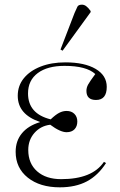

<svg xmlns="http://www.w3.org/2000/svg" viewBox="-20 -788 514 822"><path d="M236 14Q151 14 99 -27.5Q47 -69 47 -138Q47 -185 74 -217.5Q101 -250 151 -265V-266Q56 -298 56 -378Q56 -421 82 -453Q108 -485 154 -503Q200 -521 260 -521Q342 -521 389.5 -493Q437 -465 437 -416Q437 -360 391 -360Q350 -360 350 -399Q350 -413 357.5 -426.5Q365 -440 388 -471Q350 -506 256 -506Q183 -506 141.5 -475Q100 -444 100 -388Q100 -301 197 -277Q218 -297 233.5 -305Q249 -313 265 -313Q286 -313 298.5 -300.5Q311 -288 311 -268Q311 -247 299 -234.5Q287 -222 265 -222Q238 -222 195 -254Q154 -249 127.5 -219Q101 -189 101 -146Q101 -88 139 -54.5Q177 -21 242 -21Q375 -21 425 -95L434 -90Q400 -37 352 -11.5Q304 14 236 14ZM248 -571 239 -576 299 -732Q307 -751 311.5 -759.5Q316 -768 331 -768Q340 -768 348.5 -762Q357 -756 368 -741V-736Z"/></svg>

Font: Literata 72pt ExtraLight
Style: Regular
Weight: 200
Designer: Latin by Veronika Burian and Jose Scaglione. Greek by Irene Vlachou. Cyrillic by Vera Evstafieva.
Foundry: TypeTogether
Version: Version 3.002